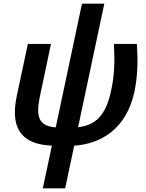

<svg xmlns="http://www.w3.org/2000/svg" viewBox="-20 -780 793 1040"><path d="M212 240H333L382 9C522 0 663 -77 708 -282C726 -370 728 -450 721 -542H597C602 -449 601 -371 580 -281C551 -150 493 -101 403 -91L545 -760H424L282 -90C203 -97 169 -130 196 -257L256 -542H131L71 -261C28 -61 121 3 261 9Z"/></svg>

Font: Noto Sans SemiBold
Style: Italic
Weight: 600
Italic angle: -12°
Designer: Monotype Design Team
Foundry: Monotype Imaging Inc.
Version: Version 2.013